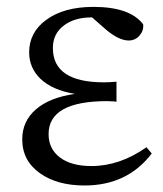

<svg xmlns="http://www.w3.org/2000/svg" viewBox="-20 -536 484 569"><path d="M230.5 13.7Q149.4 13.7 98.6 -22.5Q45.9 -59.6 45.9 -123Q45.9 -176.8 86.4 -211.9Q127 -247.1 202.1 -257.8Q134.8 -268.6 98.6 -303.7Q66.4 -335.9 66.4 -380.9Q66.4 -439.5 116.2 -476.6Q168.9 -515.6 256.8 -515.6Q365.2 -515.6 404.3 -463.9Q406.2 -445.3 393.6 -430.7Q380.9 -416 361.3 -416Q332 -416 293 -449.2L252.9 -484.4H251Q201.2 -484.4 169.9 -460.9Q136.7 -436.5 136.7 -393.6Q136.7 -292 288.1 -292Q303.7 -292 325.2 -293.9V-234.4Q322.3 -234.4 318.4 -235.4Q302.7 -236.3 297.9 -236.3Q124 -236.3 124 -138.7Q124 -94.7 157.7 -69.3Q191.4 -43.9 251 -43.9Q335 -43.9 414.1 -99.6L429.7 -81.1Q357.4 13.7 230.5 13.7Z"/></svg>

Font: Bpmf Zihi Box R
Style: R
Weight: 400
Foundry: But Ko
Version: Version 1.320